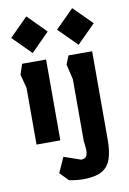

<svg xmlns="http://www.w3.org/2000/svg" viewBox="-104 -799 743 1104"><g transform="rotate(-10 267.5 -247.0)"><path d="M130 -522 23 -629 130 -736 236 -629ZM60 0V-331L39 -411L59 -472H199V0ZM398 -523 291 -630 398 -737 505 -630ZM289 243Q271 243 248.5 240.5Q226 238 208 234L160 185L200 96L298 130Q321 130 329 115.5Q337 101 336 77.5Q335 54 331 29V-333L310 -423L330 -473H468V42Q468 112 452.5 156.5Q437 201 398.5 222Q360 243 289 243Z"/></g></svg>

Font: Rowdies Light
Style: Regular
Weight: 300
Designer: Jaikishan Patel
Version: Version 1.000; ttfautohint (v1.8.3)